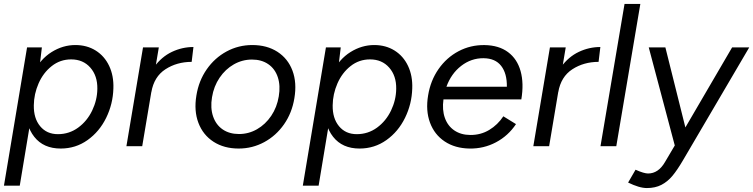

<svg xmlns="http://www.w3.org/2000/svg" viewBox="-20 -740 3813 972"><path d="M117 -500H192L181 -408L80 200H0ZM554 -292.2Q551.8 -213.5 517.5 -143.5Q483.2 -73.5 423.1 -30.8Q363 12 287.3 12Q200.3 12 153.6 -47.2Q106.8 -106.3 110.5 -204.5Q112.7 -301.7 148.5 -371.2Q184.3 -440.8 241.2 -476.4Q298.2 -512 361.5 -512Q419.8 -512 464.4 -484.2Q509 -456.3 532.7 -406.2Q556.3 -356.2 554 -292.2ZM151.2 -207Q150 -141.3 183.2 -101.1Q216.5 -60.8 273.2 -60.8Q330.3 -60.8 375.7 -93.9Q421 -127 446.6 -180.3Q472.2 -233.7 472.8 -290.5Q473.8 -356.2 437.2 -397.8Q400.7 -439.3 340.2 -439.3Q284.7 -439.3 241.8 -405.4Q198.8 -371.5 175.3 -317.7Q151.8 -263.8 151.2 -207Z M704 -500H784L700 0H620ZM959.3 -502 950.3 -426.8Q875.3 -426.8 817.5 -389.3Q759.7 -351.8 746.2 -273.5L709.2 -271.8Q722.2 -348.8 760.2 -400.8Q798.3 -452.8 850.4 -477.4Q902.5 -502 959.3 -502Z M974.3 -257Q986.3 -331.3 1026.7 -389.2Q1067 -447 1127.1 -479.5Q1187.2 -512 1257.3 -512Q1331.5 -512 1384.7 -477.7Q1437.8 -443.3 1460.7 -382.2Q1483.5 -321 1470.3 -243Q1458.3 -168.7 1418 -110.8Q1377.7 -53 1317.7 -20.5Q1257.7 12 1188.3 12Q1114.3 12 1061.1 -22.3Q1007.8 -56.7 984.5 -117.9Q961.2 -179.2 974.3 -257ZM1391.3 -252.2Q1400.5 -306.5 1386.4 -349.1Q1372.3 -391.7 1338.2 -415.1Q1304.2 -438.5 1255.7 -438.5Q1206.8 -438.5 1163.9 -414.2Q1121 -389.8 1091.7 -346.5Q1062.3 -303.2 1053.3 -247.8Q1044.2 -193.5 1058.7 -150.8Q1073.2 -108.2 1107.3 -84.8Q1141.5 -61.5 1190 -61.5Q1238.8 -61.5 1281.2 -85.8Q1323.7 -110.2 1353 -153.5Q1382.3 -196.8 1391.3 -252.2Z M1630 -500H1705L1694 -408L1593 200H1513ZM2067 -292.2Q2064.8 -213.5 2030.5 -143.5Q1996.2 -73.5 1936.1 -30.8Q1876 12 1800.3 12Q1713.3 12 1666.6 -47.2Q1619.8 -106.3 1623.5 -204.5Q1625.7 -301.7 1661.5 -371.2Q1697.3 -440.8 1754.2 -476.4Q1811.2 -512 1874.5 -512Q1932.8 -512 1977.4 -484.2Q2022 -456.3 2045.7 -406.2Q2069.3 -356.2 2067 -292.2ZM1664.2 -207Q1663 -141.3 1696.2 -101.1Q1729.5 -60.8 1786.2 -60.8Q1843.3 -60.8 1888.7 -93.9Q1934 -127 1959.6 -180.3Q1985.2 -233.7 1985.8 -290.5Q1986.8 -356.2 1950.2 -397.8Q1913.7 -439.3 1853.2 -439.3Q1797.7 -439.3 1754.8 -405.4Q1711.8 -371.5 1688.3 -317.7Q1664.8 -263.8 1664.2 -207Z M2147.3 -257Q2159.5 -332.3 2200.2 -390.5Q2240.8 -448.7 2301.6 -480.8Q2362.3 -512.8 2433.2 -511.8Q2505.3 -510.7 2551.8 -476.2Q2598.2 -441.8 2615.5 -380Q2632.8 -318.2 2619.2 -236.7H2225Q2217.7 -183.8 2232.2 -143Q2246.8 -102.2 2280.2 -79.6Q2313.7 -57 2360.5 -56.7Q2413.5 -56.2 2456.7 -82.2Q2499.8 -108.2 2528.2 -151.2L2592.2 -111.7Q2552.7 -52.3 2490.8 -19.6Q2429 13.2 2356.8 12Q2283.5 10.8 2231.4 -23.8Q2179.3 -58.5 2156.8 -119.3Q2134.3 -180.2 2147.3 -257ZM2427.8 -445.3Q2365.7 -445.8 2314.8 -406.5Q2264 -367.2 2240 -300.8H2546Q2547 -368 2517.2 -406.4Q2487.5 -444.8 2427.8 -445.3Z M2764 -500H2844L2760 0H2680ZM3019.3 -502 3010.3 -426.8Q2935.3 -426.8 2877.5 -389.3Q2819.7 -351.8 2806.2 -273.5L2769.2 -271.8Q2782.2 -348.8 2820.2 -400.8Q2858.3 -452.8 2910.4 -477.4Q2962.5 -502 3019.3 -502Z M3141.7 -720H3221.7L3100 0H3020Z M3159.8 184.2 3197.5 119.2Q3219 129 3235.2 133.7Q3251.3 138.3 3260.7 138.3Q3312.8 138.3 3346.2 80.8L3426 -54.2L3686.3 -500H3773L3437.7 71.3Q3408.5 121.2 3384 150.5Q3359.5 179.8 3328.3 195.9Q3297.2 212 3254.7 212Q3235 212 3211.2 204.8Q3187.5 197.7 3159.8 184.2ZM3264.3 -500H3348.5L3459.7 -55L3475.3 0H3397Z"/></svg>

Font: Oak Sans Light Italic
Style: Regular
Weight: 400
Italic angle: -9.5°
Foundry: Erik Kennedy, Walven
Version: Version 1.000;Glyphs 3.1.2 (3151)